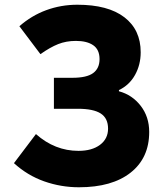

<svg xmlns="http://www.w3.org/2000/svg" viewBox="-20 -778 687 812"><path d="M39 -88 132 -211Q212 -140 312 -140Q369 -140 403 -165.5Q437 -191 437 -234Q437 -278 406 -298Q375 -318 309 -318H208V-449H286Q347 -449 374 -469Q401 -489 401 -528Q401 -568 374.5 -586.5Q348 -605 301 -605Q260 -605 226 -591.5Q192 -578 151 -549L62 -667Q113 -712 175.5 -735Q238 -758 307 -758Q437 -758 506 -705Q575 -652 575 -557Q575 -504 551 -461Q527 -418 483 -397V-392Q539 -377 575 -330.5Q611 -284 611 -220Q611 -110 532.5 -48Q454 14 314 14Q238 14 167 -11Q96 -36 39 -88Z"/></svg>

Font: Merged Yaku Han JP Black
Style: Regular
Weight: 900
Designer: Ryoko NISHIZUKA 西塚涼子 (kana, bopomofo & ideographs); Paul D. Hunt (Latin, Greek & Cyrillic); Sandoll Communications 산돌커뮤니
Foundry: Adobe
Version: Version 2.004